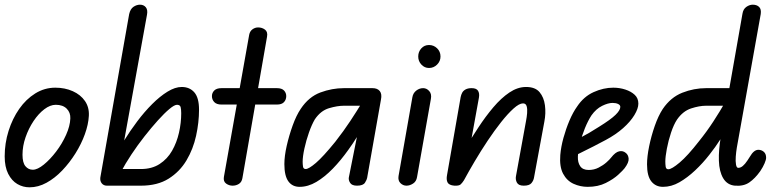

<svg xmlns="http://www.w3.org/2000/svg" viewBox="-25 -792 3341 819"><path d="M101 7Q73 7 49 -7Q25 -21 10 -50.5Q-5 -80 -5 -125Q-5 -181 11.5 -233.5Q28 -286 57 -327.5Q86 -369 125.5 -393.5Q165 -418 211 -418Q252 -418 285.5 -403Q319 -388 337.5 -361Q356 -334 354 -298Q352 -261 337 -219.5Q322 -178 297 -138Q272 -98 240.5 -65Q209 -32 173.5 -12.5Q138 7 101 7ZM115 -68Q135 -68 162 -90Q189 -112 214.5 -145.5Q240 -179 257 -217Q274 -255 275 -287Q276 -312 259.5 -328.5Q243 -345 213 -345Q189 -345 164 -326Q139 -307 118 -275.5Q97 -244 84 -206.5Q71 -169 71 -132Q71 -98 83.5 -83Q96 -68 115 -68Z M576 0H458V-71H576Q623 -71 656 -92.5Q689 -114 709 -149Q729 -184 738.5 -226Q748 -268 748 -309Q748 -325 745.5 -335Q743 -345 730 -345Q719 -345 697.5 -327Q676 -309 648.5 -278.5Q621 -248 591.5 -210.5Q562 -173 535.5 -133Q509 -93 490 -57H458V-109Q477 -148 503.5 -191Q530 -234 560.5 -274.5Q591 -315 624 -348Q657 -381 689.5 -401Q722 -421 750 -421Q784 -421 804 -398Q824 -375 824 -324Q824 -270 811.5 -213Q799 -156 770.5 -108Q742 -60 694.5 -30Q647 0 576 0ZM431 0Q417 0 409 -10Q401 -20 403 -35L526 -732Q531 -754 544.5 -763Q558 -772 572 -772Q588 -772 597 -761Q606 -750 602 -729L491 -117L492 0Z M967 0Q952 0 939.5 -9Q927 -18 930 -37L1038 -644Q1041 -659 1052 -667Q1063 -675 1076 -675Q1093 -675 1105.5 -665.5Q1118 -656 1114 -635L1009 -32Q1006 -15 994 -7.5Q982 0 967 0ZM879 -382Q879 -396 889 -406Q899 -416 920 -416H1156Q1177 -416 1186.5 -406Q1196 -396 1196 -382Q1196 -367 1186.5 -356.5Q1177 -346 1156 -346H920Q899 -346 889 -356.5Q879 -367 879 -382Z M1253 5Q1222 5 1205 -18.5Q1188 -42 1188 -92Q1188 -126 1198 -170Q1208 -214 1223.5 -257Q1239 -300 1258 -328Q1292 -379 1341.5 -397.5Q1391 -416 1442 -416H1545V-341H1442Q1414 -341 1378.5 -330.5Q1343 -320 1318 -283Q1305 -261 1293 -227Q1281 -193 1273.5 -158.5Q1266 -124 1266 -102Q1266 -92 1267.5 -81.5Q1269 -71 1279 -71Q1292 -71 1322.5 -97Q1353 -123 1405 -187Q1441 -233 1469 -275.5Q1497 -318 1522 -359H1573Q1561 -322 1541.5 -284.5Q1522 -247 1501 -213Q1480 -179 1461 -153Q1429 -108 1394.5 -72.5Q1360 -37 1324.5 -16Q1289 5 1253 5ZM1498 0Q1476 0 1468.5 -12Q1461 -24 1463 -35L1511 -276V-416H1564Q1585 -416 1595 -403.5Q1605 -391 1600 -367L1541 -33Q1540 -26 1532 -13Q1524 0 1498 0Z M1709 0Q1694 0 1683 -11Q1672 -22 1675 -41L1734 -377Q1737 -395 1750.5 -405.5Q1764 -416 1780 -416Q1795 -416 1806 -403.5Q1817 -391 1813 -370L1754 -37Q1751 -18 1737 -9Q1723 0 1709 0ZM1805 -502Q1786 -502 1772.5 -516.5Q1759 -531 1759 -551Q1759 -571 1772 -585.5Q1785 -600 1805 -600Q1825 -600 1839.5 -586Q1854 -572 1854 -551Q1854 -531 1839.5 -516.5Q1825 -502 1805 -502Z M2209 0Q2187 0 2180 -13Q2173 -26 2176 -41L2219 -277Q2222 -292 2223.5 -309.5Q2225 -327 2221.5 -339Q2218 -351 2206 -351Q2190 -351 2165.5 -329Q2141 -307 2112.5 -271Q2084 -235 2055 -191.5Q2026 -148 2000 -104Q1974 -60 1954 -23V-151Q1984 -200 2015 -247.5Q2046 -295 2079.5 -334.5Q2113 -374 2148 -397.5Q2183 -421 2219 -421Q2258 -421 2276.5 -399Q2295 -377 2299.5 -343Q2304 -309 2297 -273L2253 -35Q2251 -22 2242 -11Q2233 0 2209 0ZM1913 0Q1890 -2 1884 -14Q1878 -26 1882 -46L1940 -378Q1942 -388 1946.5 -396.5Q1951 -405 1961 -410.5Q1971 -416 1987 -416Q2007 -416 2014 -405Q2021 -394 2018 -376L1954 -23Q1947 -12 1940 -5.5Q1933 1 1913 0Z M2482 5Q2450 5 2421.5 -8Q2393 -21 2377 -51Q2361 -81 2365 -131Q2368 -166 2378.5 -204Q2389 -242 2404 -277.5Q2419 -313 2437 -338Q2465 -380 2507 -399Q2549 -418 2591 -418Q2618 -418 2642.5 -410Q2667 -402 2682.5 -387.5Q2698 -373 2698 -350Q2698 -329 2681 -301Q2664 -273 2633 -245.5Q2602 -218 2559 -195Q2537 -183 2507.5 -168Q2478 -153 2450.5 -139.5Q2423 -126 2405 -117L2418 -188Q2430 -194 2448.5 -203.5Q2467 -213 2488.5 -225.5Q2510 -238 2530 -251Q2580 -282 2600.5 -302Q2621 -322 2621 -336Q2621 -344 2611.5 -348.5Q2602 -353 2588 -353Q2569 -353 2543.5 -340.5Q2518 -328 2498 -300Q2483 -277 2470 -245Q2457 -213 2449 -181Q2441 -149 2440 -124Q2439 -99 2450 -83Q2461 -67 2486 -67Q2509 -67 2528.5 -77Q2548 -87 2562 -99.5Q2576 -112 2582 -120Q2600 -143 2616 -146.5Q2632 -150 2644 -140Q2655 -132 2656.5 -115.5Q2658 -99 2639 -74Q2633 -66 2612.5 -47Q2592 -28 2559 -11.5Q2526 5 2482 5Z M3110 0Q3077 -3 3060 -31.5Q3043 -60 3041.5 -106.5Q3040 -153 3050 -210L3142 -733Q3145 -753 3158.5 -762.5Q3172 -772 3186 -772Q3203 -772 3213 -762.5Q3223 -753 3220 -732L3118 -162Q3115 -144 3113.5 -124Q3112 -104 3114.5 -90Q3117 -76 3124 -76Q3134 -76 3143.5 -84Q3153 -92 3163 -107L3174 -124Q3182 -138 3191 -145.5Q3200 -153 3210 -153Q3223 -153 3233 -144.5Q3243 -136 3243 -119Q3243 -111 3236.5 -95.5Q3230 -80 3218 -62Q3196 -31 3171.5 -14Q3147 3 3110 0ZM2803 5Q2772 5 2753.5 -18Q2735 -41 2735 -91Q2735 -124 2744 -168Q2753 -212 2768 -255Q2783 -298 2802 -327Q2836 -377 2885.5 -396.5Q2935 -416 2987 -416H3117L3100 -341H2987Q2958 -341 2923 -329.5Q2888 -318 2863 -282Q2849 -261 2837.5 -226.5Q2826 -192 2819.5 -157.5Q2813 -123 2813 -103Q2813 -92 2814.5 -81Q2816 -70 2826 -70Q2840 -70 2874 -98.5Q2908 -127 2957 -190Q2990 -231 3018 -274Q3046 -317 3070 -359H3131Q3116 -320 3095 -279Q3074 -238 3049.5 -200Q3025 -162 3001 -132Q2973 -96 2940 -65Q2907 -34 2873 -14.5Q2839 5 2803 5Z"/></svg>

Font: Edu QLD Beginner Medium
Style: Regular
Weight: 500
Designer: Tina and Corey Anderson
Foundry: Google for Education
Version: Version 1.003